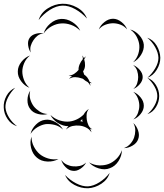

<svg xmlns="http://www.w3.org/2000/svg" viewBox="-105 -662 875 1024"><path d="M101 -555Q113 -594 150 -617.5Q187 -641 228 -642Q268 -643 306 -622Q344 -601 359 -563Q332 -593 296.5 -613Q261 -633 228 -632Q195 -631 160.5 -609Q126 -587 101 -555ZM422 -505Q430 -527 452 -544.5Q474 -562 498 -562Q521 -562 543 -544.5Q565 -527 573 -505Q558 -523 537.5 -530.5Q517 -538 498 -538Q479 -538 458 -530.5Q437 -523 422 -505ZM128 -484Q136 -513 162.5 -536Q189 -559 220 -561Q251 -563 280.5 -544.5Q310 -526 323 -498Q301 -520 273.5 -529.5Q246 -539 222 -537Q197 -536 171.5 -522.5Q146 -509 128 -484ZM589 -505Q616 -498 637.5 -474.5Q659 -451 662 -424Q664 -396 647 -369Q630 -342 605 -330Q625 -350 632.5 -374.5Q640 -399 638 -421Q636 -443 624 -466Q612 -489 589 -505ZM59 -382Q48 -398 45 -421Q42 -444 53 -460Q64 -476 86.5 -482Q109 -488 128 -484Q108 -482 94.5 -471Q81 -460 73 -447Q64 -434 59 -417.5Q54 -401 59 -382ZM680 -461Q712 -450 730.5 -419Q749 -388 750 -354Q750 -321 731 -290Q712 -259 681 -247Q706 -269 723 -298Q740 -327 740 -354Q739 -381 722.5 -410.5Q706 -440 680 -461ZM52 -194Q27 -203 8 -228.5Q-11 -254 -10 -281Q-10 -308 9.5 -332.5Q29 -357 55 -366Q34 -349 24 -325.5Q14 -302 14 -281Q14 -259 23 -235.5Q32 -212 52 -194ZM263 -241Q269 -249 279 -256Q269 -256 261 -258Q278 -260 291 -268.5Q304 -277 314 -289Q313 -303 319.5 -318.5Q326 -334 337 -347Q337 -355 334 -366Q339 -360 342 -352Q348 -357 354 -362Q348 -354 344 -345Q349 -330 348.5 -313Q348 -296 339 -283L338 -282Q341 -272 344 -264Q363 -252 373 -226Q378 -222 385 -218Q380 -219 374 -220Q377 -212 377 -204Q372 -216 363 -224Q349 -231 337 -242Q333 -244 327 -245Q313 -250 296 -250.5Q279 -251 263 -241ZM605 -315Q624 -308 640 -289.5Q656 -271 656 -251Q656 -231 640 -212.5Q624 -194 606 -188Q621 -200 626.5 -217.5Q632 -235 632 -251Q632 -267 626.5 -284.5Q621 -302 605 -315ZM681 -247Q709 -237 726.5 -209Q744 -181 744 -150Q744 -119 727 -91Q710 -63 681 -53Q704 -72 719 -99Q734 -126 734 -150Q734 -174 719 -200.5Q704 -227 681 -247ZM-14 11Q-45 2 -64.5 -27Q-84 -56 -85 -88Q-87 -120 -70.5 -150.5Q-54 -181 -24 -194Q-47 -172 -62 -143Q-77 -114 -76 -89Q-74 -63 -57 -35.5Q-40 -8 -14 11ZM149 -54Q126 -47 98 -54Q70 -61 56 -81Q41 -100 41.5 -128.5Q42 -157 56 -178Q50 -154 56.5 -132.5Q63 -111 75 -95Q87 -80 106 -67.5Q125 -55 149 -54ZM606 -172Q627 -164 644.5 -143Q662 -122 662 -98Q662 -75 645 -54Q628 -33 606 -25Q624 -40 631 -60Q638 -80 638 -98Q638 -117 630.5 -137Q623 -157 606 -172ZM247 29Q252 19 260 11Q231 11 204 -6Q177 -23 164 -49Q186 -28 214 -19.5Q242 -11 266 -14Q285 -16 305 -25.5Q325 -35 341 -51Q352 -71 369 -81Q358 -67 357 -51.5Q356 -36 358 -23Q360 -9 366.5 5.5Q373 20 388 28Q382 27 375 24Q381 34 383 44Q371 26 353 17.5Q335 9 318 8Q301 6 282 10Q263 14 247 29ZM334 -18Q333 -23 334 -27Q329 -21 323 -16Q330 -15 336 -12Q335 -15 334 -18ZM58 52Q64 25 86.5 2.5Q109 -20 136 -23Q163 -27 190.5 -11Q218 5 231 29Q211 10 186 4Q161 -2 139 0Q118 3 95.5 16Q73 29 58 52ZM606 -6Q623 9 631.5 34Q640 59 632 80Q625 101 602 114.5Q579 128 556 128Q577 120 590.5 104.5Q604 89 610 72Q616 55 616.5 34.5Q617 14 606 -6ZM207 186Q181 201 147.5 199.5Q114 198 92 179Q69 160 61 127.5Q53 95 63 67Q63 96 76 120.5Q89 145 107 160Q125 175 151.5 183Q178 191 207 186ZM545 139Q545 169 527 197Q509 225 481 235Q454 246 421.5 236Q389 226 370 204Q396 219 423.5 220Q451 221 473 213Q495 205 515 186Q535 167 545 139ZM354 205Q345 224 324 238Q303 252 283 249Q262 247 244.5 229Q227 211 222 191Q234 208 251.5 216Q269 224 285 225Q302 227 320.5 223Q339 219 354 205ZM480 260Q469 296 435.5 318Q402 340 365 342Q327 343 291.5 324Q256 305 242 271Q267 298 300.5 315.5Q334 333 364 332Q394 330 425.5 310Q457 290 480 260Z"/></svg>

Font: Rubik Puddles
Style: Regular
Weight: 400
Designer: Hubert and Fischer, NaN
Foundry: Hubert and Fischer, NaN
Version: Version 2.200